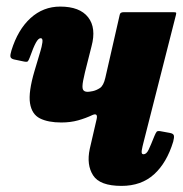

<svg xmlns="http://www.w3.org/2000/svg" viewBox="-20 -558 569 598"><path d="M15.5 -400.5Q35.5 -465.5 75 -501.5Q114.5 -537.5 167.5 -537.5Q228.5 -537.5 254.5 -504.2Q280.5 -471 265 -413.5L254 -370Q243 -328 239 -307Q235 -286 238.5 -279Q242 -272 253 -272Q258 -272 269 -274.2Q280 -276.5 291.5 -284Q302.5 -291.5 308 -315.5L353 -512.5Q354.5 -520 365 -520H519.5Q527 -520 528.2 -518.8Q529.5 -517.5 528 -511.5L427 -114.5Q423.5 -101.5 421.5 -89.5Q419.5 -77.5 427 -77.5Q436 -77.5 442.8 -91.5Q449.5 -105.5 461 -134.5Q465 -144 468 -147.8Q471 -151.5 484.5 -148.5L509 -144Q520 -142 521.5 -136Q523 -130 519.5 -117Q499.5 -51 459.8 -15Q420 21 358.5 21Q291 21 270 -11.8Q249 -44.5 259.5 -94L281 -187Q285.5 -207 268.5 -200Q247.5 -190 223.5 -183.2Q199.5 -176.5 171 -176.5Q130 -176.5 104.5 -189.2Q79 -202 73.5 -236.5Q68 -271 87.5 -337L106 -399Q110 -412 112 -425.5Q114 -439 106.5 -439Q99.5 -439 91.8 -425Q84 -411 72.5 -378.5Q69.5 -370.5 66.8 -367.2Q64 -364 51.5 -367L23 -373Q13.5 -375.5 12.5 -381.5Q11.5 -387.5 15.5 -400.5Z"/></svg>

Font: Besley* Condensed Heavy
Style: Italic
Weight: 800
Width: 3
Italic angle: -13°
Designer: Owen Earl
Foundry: indestructible type*
Version: Version 3.000; ttfautohint (v1.8.3)